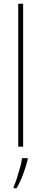

<svg xmlns="http://www.w3.org/2000/svg" viewBox="-20 -780 219 1021"><path d="M103 0H77V-760H103ZM127 70Q118 106 103 146.5Q88 187 68 221H53V212Q61 195 70 167Q79 139 87 110Q95 81 97 61H127Z"/></svg>

Font: Noto Sans Telugu Condensed Thin
Style: Regular
Weight: 100
Width: 3
Designer: Jelle Bosma - Monotype Design Team
Foundry: Monotype Imaging Inc.
Version: Version 2.005; ttfautohint (v1.8.4.7-5d5b)